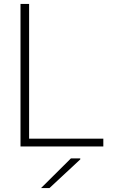

<svg xmlns="http://www.w3.org/2000/svg" viewBox="-20 -750 581 983"><path d="M129 -730V-40H509V0H85V-730ZM190 213 343 61H391V66L233 213Z"/></svg>

Font: Nacelle UltraLight
Style: Regular
Weight: 200
Designer: Sora Sagano
Foundry: Sora Sagano
Version: Version 1.000;FEAKit 1.0